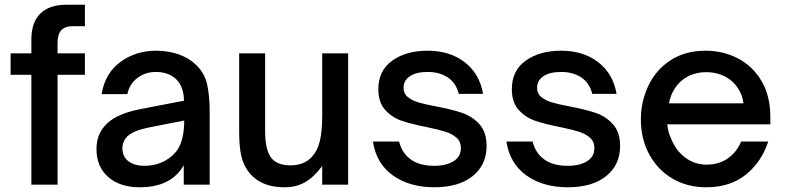

<svg xmlns="http://www.w3.org/2000/svg" viewBox="-20 -783 3329 814"><path d="M113 0V-466H25V-557H113V-616Q113 -688 151 -725.5Q189 -763 262 -763H340V-672H288Q256 -672 240 -655Q224 -638 224 -601V-557H340V-466H224V0Z M389 -151Q389 -228 449 -272Q494 -305 578 -321L760 -356Q759 -414 729 -445Q696 -478 641 -478Q596 -478 562.5 -452.5Q529 -427 520 -384H411Q425 -472 490 -520Q555 -568 642 -568Q691 -568 734.5 -553.5Q778 -539 808 -511Q848 -474 858.5 -424Q869 -374 869 -309V0H759V-82Q736 -43 701 -21Q651 11 571 11Q489 11 439 -32.5Q389 -76 389 -151ZM673 -98Q722 -123 741.5 -164.5Q761 -206 761 -272L604 -241Q546 -229 520 -205Q499 -184 499 -154Q499 -119 524.5 -99.5Q550 -80 593 -80Q637 -80 673 -98Z M1018 -80Q1005 -106 999.5 -140Q994 -174 994 -229V-557H1104V-228Q1104 -143 1133 -110Q1159 -82 1211 -82Q1271 -82 1304 -120Q1326 -144 1336 -185Q1346 -226 1346 -296V-557H1456V0H1346V-79Q1310 -31 1272.5 -10Q1235 11 1187 11Q1065 11 1018 -80Z M1561 -183H1672Q1684 -134 1721.5 -107Q1759 -80 1821 -80Q1872 -80 1903 -99.5Q1934 -119 1934 -155Q1934 -183 1915 -199.5Q1896 -216 1867 -225Q1838 -234 1790 -244Q1724 -257 1683 -271Q1642 -285 1613 -317Q1584 -349 1584 -405Q1584 -484 1643 -526Q1702 -568 1793 -568Q1887 -568 1950 -519.5Q2013 -471 2028 -385H1925Q1913 -432 1878 -455Q1843 -478 1793 -478Q1745 -478 1718 -460Q1691 -442 1691 -411Q1691 -386 1709 -371.5Q1727 -357 1753.5 -349Q1780 -341 1828 -332Q1896 -319 1939 -304.5Q1982 -290 2012.5 -256.5Q2043 -223 2043 -164Q2043 -84 1984 -36.5Q1925 11 1821 11Q1716 11 1645.5 -39.5Q1575 -90 1561 -183Z M2127 -183H2238Q2250 -134 2287.5 -107Q2325 -80 2387 -80Q2438 -80 2469 -99.5Q2500 -119 2500 -155Q2500 -183 2481 -199.5Q2462 -216 2433 -225Q2404 -234 2356 -244Q2290 -257 2249 -271Q2208 -285 2179 -317Q2150 -349 2150 -405Q2150 -484 2209 -526Q2268 -568 2359 -568Q2453 -568 2516 -519.5Q2579 -471 2594 -385H2491Q2479 -432 2444 -455Q2409 -478 2359 -478Q2311 -478 2284 -460Q2257 -442 2257 -411Q2257 -386 2275 -371.5Q2293 -357 2319.5 -349Q2346 -341 2394 -332Q2462 -319 2505 -304.5Q2548 -290 2578.5 -256.5Q2609 -223 2609 -164Q2609 -84 2550 -36.5Q2491 11 2387 11Q2282 11 2211.5 -39.5Q2141 -90 2127 -183Z M2697 -276Q2697 -352 2728.5 -419Q2760 -486 2822 -527Q2884 -568 2971 -568Q3045 -568 3107.5 -536Q3170 -504 3208 -440.5Q3246 -377 3246 -286V-256H2809Q2812 -223 2825 -196Q2845 -145 2885 -115Q2925 -85 2976 -85Q3029 -85 3067 -112.5Q3105 -140 3122 -183H3237Q3209 -97 3142.5 -43Q3076 11 2974 11Q2893 11 2830 -26.5Q2767 -64 2732 -129.5Q2697 -195 2697 -276ZM3132 -345Q3128 -376 3115 -398Q3095 -436 3057.5 -456.5Q3020 -477 2975 -477Q2928 -477 2892 -456.5Q2856 -436 2835 -398Q2823 -378 2816 -345Z"/></svg>

Font: Open Sauce One Medium
Style: Regular
Weight: 500
Designer: Alfredo Marco Pradil
Foundry: Creative Sauce Fz LLC
Version: Version 1.477